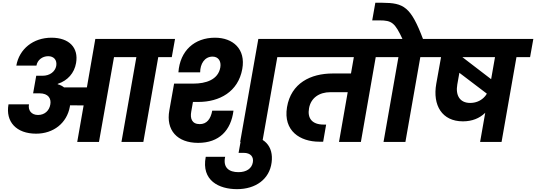

<svg xmlns="http://www.w3.org/2000/svg" viewBox="-20 -1020 3853 1380"><path d="M535.1 0H691.4L799.4 -609.2H897.7L919.6 -740H665.1L604.5 -391.8H385.4L359.9 -263L581.1 -262.6ZM240.4 -475.5 218 -349.3H263.3C328.4 -349.3 349.1 -310.9 341.8 -269.6C334.5 -224.8 301 -193.6 253.3 -193.6C205 -193.6 180.4 -227.8 188.2 -270H41.1C18.5 -144.3 98.1 -59.2 239.5 -59.2C364.1 -59.2 460.7 -134.7 482.2 -253.8C493.2 -320.4 473.1 -393.8 394.4 -414.5L395.4 -417.5C466.4 -440.6 514.2 -494.9 526.7 -566.8C546.2 -677.4 476.8 -749 349.8 -749C218.9 -749 118.4 -668.1 97.3 -548.4H241.9C248.7 -588.8 284.6 -616.1 326.4 -616.1C366.4 -616.1 391.5 -589.3 384.2 -546C376.3 -505.5 338.8 -475.5 285.7 -475.5ZM1010.3 0 1117.4 -609.2H1214.6L1238 -740H884.8L861.9 -609.2H960.1L853 0Z M1404.2 6.9C1555.3 6.9 1640.1 -82.5 1658.1 -224.5H1505.4C1494.5 -164.6 1466 -127.9 1416 -127.9C1358.6 -127.9 1345.7 -169.1 1354.5 -217.3L1380 -362.6L1312.8 -287.3H1405.8C1557.2 -287.3 1691.8 -359.9 1721.4 -524.1C1747.4 -667.5 1654.5 -749 1525.1 -749C1378.3 -749 1273.5 -656.2 1262.3 -500H1418.6C1418.6 -559.5 1449.6 -613.1 1507.8 -613.1C1549.1 -613.1 1571.3 -580.8 1563.5 -535.2C1547.7 -445.8 1457.9 -419.1 1370.6 -419.1H1231.3L1197.2 -226.9C1171.2 -84.1 1253.8 6.9 1404.2 6.9ZM1865.5 0 1973.1 -609.2H2070.3L2093.7 -740H1836.7L1706.1 0Z M1683.4 339.5C1818.8 339.5 1916.8 267.1 1932.2 148.2C1947.8 31.1 1879.1 -43 1752.6 -43H1716.7L1694.8 78.6H1730.8C1783 78.6 1803.8 108.5 1797.4 146.2C1790 191.3 1751.2 217.4 1694 217.4C1626.8 217.4 1581.4 185.8 1598.2 107.2H1458.8C1425.7 278.5 1554.6 339.5 1683.4 339.5Z M2525.9 -491.8H2370.8C2213.6 -491.8 2071.8 -422.9 2042.8 -249.4C2014.8 -78.2 2138.1 -1.5 2274.7 -1.5H2302.7L2324.1 -124.6H2306.2C2221.6 -124.6 2188.4 -171.4 2201.2 -241.8C2214.3 -316.5 2274.7 -357.4 2354.5 -357.4H2502ZM2778.8 -609.2 2802.2 -740H2059.9L2036.9 -609.2ZM2528.8 -641.2 2416.6 0H2573.9L2686.1 -641.2Z M2893.9 0 3001 -609.2H3098.7L3121.6 -740H2768.9L2745.5 -609.2H2843.7L2736.6 0ZM3021.9 -735.5C2932.5 -972.3 2882.9 -999.2 2727.5 -1000.2H2677.7L2655.3 -873.5H2707.7C2796.3 -873.5 2818.5 -856.9 2874.8 -735.5Z M3307.1 -147.8C3440.3 -147.8 3518.1 -237.4 3539.7 -353.9L3501.7 -405.8C3489.8 -337.1 3438.9 -280.2 3359.1 -280.2C3283.9 -280.2 3253.1 -336.1 3266.9 -413.4L3304.7 -626H3153L3115.7 -418C3088.2 -262.9 3157.1 -147.8 3307.1 -147.8ZM3595.5 -385.3 3299.6 -612.2 3219 -544.4 3496.5 -333.7ZM3585 0 3693.6 -618.3H3539.4L3430.8 0ZM3789.9 -609.2 3813.3 -740H3087.9L3064.9 -609.2Z"/></svg>

Font: Poppins Devanagari Thin
Style: Italic
Weight: 100
Italic angle: -10°
Designer: Ninad Kale (Devanagari), Jonny Pinhorn (Latin)
Foundry: Indian Type Foundry
Version: 4.005